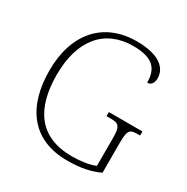

<svg xmlns="http://www.w3.org/2000/svg" viewBox="-167 -867 992 1020"><g transform="rotate(30 329.5 -357.0)"><path d="M379 10C460 10 519 -2 575 -28V-214C575 -288 586 -299 633 -299H649V-324H443V-299H470C518 -299 531 -288 531 -215V-45C498 -30 442 -22 390 -22C188 -22 104 -152 104 -358C104 -570 206 -693 381 -693C506 -693 541 -643 541 -561C563 -561 578 -577 578 -609C578 -669 526 -724 385 -724C182 -724 59 -585 59 -358C59 -137 163 10 379 10Z"/></g></svg>

Font: Noto Serif Telugu ExtraLight
Style: Regular
Weight: 200
Designer: Jelle Bosma - Monotype Design Team
Foundry: Monotype Imaging Inc.
Version: Version 2.005